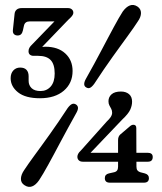

<svg xmlns="http://www.w3.org/2000/svg" viewBox="-20 -733 650 770"><path d="M453.5 -171.1Q453.5 -179.3 456 -184.7Q458.4 -190.1 462.4 -193.7L497.8 -223.8Q503.6 -229.1 507.4 -230.9Q511.1 -232.7 515.1 -232.7Q526.6 -232.7 526.6 -219.2L527.2 -64.4Q527.2 -54.5 531.5 -49.3Q535.8 -44.1 543.3 -42.1L560.9 -37.6Q568.9 -35.3 573.1 -30.6Q577.2 -25.9 577.2 -18.6Q577.2 -0.4 557 -0.4H420.7Q400.4 -0.4 400.4 -18.6Q400.4 -33.9 416.9 -37.6L436.9 -42.1Q445.2 -43.7 449.4 -49.1Q453.5 -54.5 453.5 -64.4ZM408.2 -245.7Q418.5 -255.2 424.1 -263.9Q429.7 -272.7 429.7 -280.9Q429.7 -289.9 426.1 -296.5Q422.5 -303.1 418.8 -310.1Q415 -317 415 -327Q415 -343.9 427.5 -354.9Q440 -365.9 465 -365.9Q485.1 -365.9 497.4 -355.5Q509.7 -345.1 509.7 -325.3Q509.7 -309.8 502.4 -293.4Q495.1 -276.9 470.2 -253.5L326.1 -102.4L318.8 -120.2H573.2Q581.8 -120.2 587.2 -116.2Q592.5 -112.2 592.5 -103.3Q592.5 -84.5 572.9 -84.5H311.9Q301.8 -84.5 296.1 -90Q290.3 -95.4 290.3 -104.4Q290.3 -109.6 293.3 -115.8Q296.3 -122 304.9 -130ZM357.8 -396.7Q348.4 -384 340.8 -380.7Q333.2 -377.4 324.6 -383.1Q317.5 -387.6 317.7 -396.5Q317.9 -405.5 325.3 -418.3Q343 -449.8 358.8 -478.8Q374.5 -507.8 388.2 -533.8Q401.9 -559.9 414.1 -582.8Q426.3 -605.8 436.7 -625Q447 -644.3 456 -659.8Q464.9 -675.3 472.2 -686.6Q486 -705.6 500.9 -711.2Q515.8 -716.9 531.5 -706.6Q545.4 -697.1 545.4 -680.8Q545.4 -664.5 532.3 -646.4Q525.3 -635.4 515.1 -620.8Q504.9 -606.3 492.1 -588.6Q479.3 -571 464.1 -550Q448.9 -529.1 431.7 -505.1Q414.4 -481.2 396 -454Q377.5 -426.8 357.8 -396.7ZM251.4 -299.7Q260.9 -312.4 268.8 -315.8Q276.6 -319.1 285 -313.9Q292.9 -308.4 292.8 -299.6Q292.6 -290.8 284.7 -277.5Q267.6 -246.9 252.1 -218.4Q236.6 -189.9 222.7 -163.9Q208.7 -137.8 196.5 -114.7Q184.2 -91.6 173.4 -72.2Q162.6 -52.7 153.5 -37.2Q144.4 -21.6 136.8 -10.3Q123.3 9.2 108.5 14.6Q93.6 20.1 78.2 9.7Q63.7 0.6 63.9 -15.8Q64.1 -32.1 76.7 -50.5Q84 -61.8 94.4 -76.5Q104.7 -91.2 117.8 -109.1Q130.9 -126.9 146.4 -148.3Q161.8 -169.6 179 -193.6Q196.1 -217.5 214.3 -244.2Q232.5 -270.8 251.4 -299.7ZM135 -530.2 129.9 -541.7Q135.9 -543.6 144.6 -544.6Q153.3 -545.6 162 -545.6Q212.7 -545.6 241.9 -518.6Q271.1 -491.6 271.1 -448.3Q271.1 -399.5 235.9 -369.2Q200.6 -339 140.2 -339Q82.1 -339 52.4 -362.6Q22.7 -386.2 22.7 -419.4Q22.7 -438.8 33.4 -450.4Q44.1 -462 60.9 -462Q77.9 -462 86.4 -452.7Q94.8 -443.5 94.8 -427.2V-408.9Q94.8 -391 106.8 -379.4Q118.8 -367.9 142.5 -367.9Q167.3 -367.9 183.3 -385.9Q199.3 -404 199.3 -438.2Q199.3 -475.2 183.2 -492.1Q167.1 -509.1 132.7 -509.1H114.5Q105.9 -509.1 100.2 -513.6Q94.4 -518.2 94.4 -527.6Q94.4 -535.3 98.1 -541.7Q101.8 -548.1 108.7 -554.5L226.9 -676.6L230 -647.2H99.4Q79.9 -647.2 76.1 -630.1L71.7 -610.4Q69.6 -600.9 64.6 -595.8Q59.6 -590.7 50.5 -590.7Q41.3 -590.7 35.8 -596.4Q30.4 -602.1 31.8 -613.7L38.5 -677.4Q39.5 -688 46.8 -694.3Q54 -700.6 67.3 -700.6H252.4Q262.4 -700.6 268.3 -695.3Q274.1 -690.1 274.1 -682.2Q274.1 -675.4 268.7 -668.7Q263.2 -662 253.4 -653.2Z"/></svg>

Font: Fraunces 144pt S100 Black
Style: Regular
Weight: 900
Version: Version 1.000